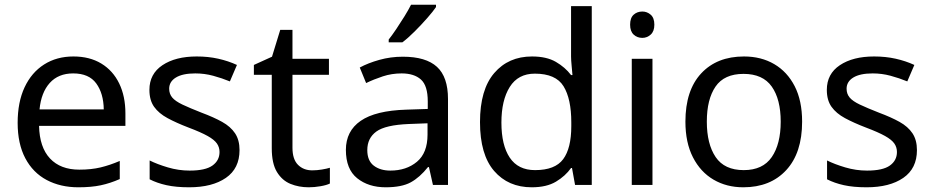

<svg xmlns="http://www.w3.org/2000/svg" viewBox="-20 -786 3962 816"><path d="M292 -546Q361 -546 410.5 -516Q460 -486 486.5 -431.5Q513 -377 513 -304V-251H146Q148 -160 192.5 -112.5Q237 -65 317 -65Q368 -65 407.5 -74.5Q447 -84 489 -102V-25Q448 -7 408 1.5Q368 10 313 10Q237 10 178.5 -21Q120 -52 87.5 -113.5Q55 -175 55 -264Q55 -352 84.5 -415Q114 -478 167.5 -512Q221 -546 292 -546ZM291 -474Q228 -474 191.5 -433.5Q155 -393 148 -321H421Q420 -389 389 -431.5Q358 -474 291 -474Z M998 -148Q998 -70 940 -30Q882 10 784 10Q728 10 687.5 1Q647 -8 616 -24V-104Q648 -88 693.5 -74.5Q739 -61 786 -61Q853 -61 883 -82.5Q913 -104 913 -140Q913 -160 902 -176Q891 -192 862.5 -208Q834 -224 781 -244Q729 -264 692 -284Q655 -304 635 -332Q615 -360 615 -404Q615 -472 670.5 -509Q726 -546 816 -546Q865 -546 907.5 -536.5Q950 -527 987 -510L957 -440Q923 -454 886 -464Q849 -474 810 -474Q756 -474 727.5 -456.5Q699 -439 699 -409Q699 -387 712 -371.5Q725 -356 755.5 -341.5Q786 -327 837 -307Q888 -288 924 -268Q960 -248 979 -219.5Q998 -191 998 -148Z M1307 -62Q1327 -62 1348 -65.5Q1369 -69 1382 -73V-6Q1368 1 1342 5.5Q1316 10 1292 10Q1250 10 1214.5 -4.5Q1179 -19 1157 -55Q1135 -91 1135 -156V-468H1059V-510L1136 -545L1171 -659H1223V-536H1378V-468H1223V-158Q1223 -109 1246.5 -85.5Q1270 -62 1307 -62Z M1692 -545Q1790 -545 1837 -502Q1884 -459 1884 -365V0H1820L1803 -76H1799Q1764 -32 1725.5 -11Q1687 10 1619 10Q1546 10 1498 -28.5Q1450 -67 1450 -149Q1450 -229 1513 -272.5Q1576 -316 1707 -320L1798 -323V-355Q1798 -422 1769 -448Q1740 -474 1687 -474Q1645 -474 1607 -461.5Q1569 -449 1536 -433L1509 -499Q1544 -518 1592 -531.5Q1640 -545 1692 -545ZM1718 -259Q1618 -255 1579.5 -227Q1541 -199 1541 -148Q1541 -103 1568.5 -82Q1596 -61 1639 -61Q1707 -61 1752 -98.5Q1797 -136 1797 -214V-262ZM1833 -756Q1821 -738 1796 -709.5Q1771 -681 1742.5 -652.5Q1714 -624 1690 -606H1632V-618Q1647 -637 1664.5 -663Q1682 -689 1699 -716.5Q1716 -744 1727 -766H1833Z M2240 10Q2140 10 2080 -59.5Q2020 -129 2020 -267Q2020 -405 2080.5 -475.5Q2141 -546 2241 -546Q2303 -546 2342.5 -523Q2382 -500 2407 -467H2413Q2412 -480 2409.5 -505.5Q2407 -531 2407 -546V-760H2495V0H2424L2411 -72H2407Q2383 -38 2343 -14Q2303 10 2240 10ZM2254 -63Q2339 -63 2373.5 -109.5Q2408 -156 2408 -250V-266Q2408 -366 2375 -419.5Q2342 -473 2253 -473Q2182 -473 2146.5 -416.5Q2111 -360 2111 -265Q2111 -169 2146.5 -116Q2182 -63 2254 -63Z M2710 -737Q2730 -737 2745.5 -723.5Q2761 -710 2761 -681Q2761 -653 2745.5 -639Q2730 -625 2710 -625Q2688 -625 2673 -639Q2658 -653 2658 -681Q2658 -710 2673 -723.5Q2688 -737 2710 -737ZM2753 -536V0H2665V-536Z M3389 -269Q3389 -136 3321.5 -63Q3254 10 3139 10Q3068 10 3012.5 -22.5Q2957 -55 2925 -117.5Q2893 -180 2893 -269Q2893 -402 2960 -474Q3027 -546 3142 -546Q3215 -546 3270.5 -513.5Q3326 -481 3357.5 -419.5Q3389 -358 3389 -269ZM2984 -269Q2984 -174 3021.5 -118.5Q3059 -63 3141 -63Q3222 -63 3260 -118.5Q3298 -174 3298 -269Q3298 -364 3260 -418Q3222 -472 3140 -472Q3058 -472 3021 -418Q2984 -364 2984 -269Z M3877 -148Q3877 -70 3819 -30Q3761 10 3663 10Q3607 10 3566.5 1Q3526 -8 3495 -24V-104Q3527 -88 3572.5 -74.5Q3618 -61 3665 -61Q3732 -61 3762 -82.5Q3792 -104 3792 -140Q3792 -160 3781 -176Q3770 -192 3741.5 -208Q3713 -224 3660 -244Q3608 -264 3571 -284Q3534 -304 3514 -332Q3494 -360 3494 -404Q3494 -472 3549.5 -509Q3605 -546 3695 -546Q3744 -546 3786.5 -536.5Q3829 -527 3866 -510L3836 -440Q3802 -454 3765 -464Q3728 -474 3689 -474Q3635 -474 3606.5 -456.5Q3578 -439 3578 -409Q3578 -387 3591 -371.5Q3604 -356 3634.5 -341.5Q3665 -327 3716 -307Q3767 -288 3803 -268Q3839 -248 3858 -219.5Q3877 -191 3877 -148Z"/></svg>

Font: Noto Sans Rejang
Style: Regular
Weight: 400
Designer: Monotype Design Team
Foundry: Monotype Imaging Inc.
Version: Version 2.001; ttfautohint (v1.8.4.7-5d5b)